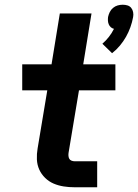

<svg xmlns="http://www.w3.org/2000/svg" viewBox="-20 -792 584 812"><path d="M454 -567 413 -607Q428 -620 440.5 -636Q453 -652 462 -670Q454 -672 448.5 -677Q443 -682 440 -689Q437 -696 436.5 -704Q436 -712 437 -720Q439 -730 444 -740.5Q449 -751 458 -758.5Q467 -766 477.5 -769Q488 -772 499 -772Q510 -772 519.5 -769Q529 -766 535 -758.5Q541 -751 543 -740.5Q545 -730 543 -720Q539 -698 531.5 -677Q524 -656 513 -636.5Q502 -617 487 -599Q472 -581 454 -567ZM296 0Q272 0 249.5 -3.5Q227 -7 207 -15.5Q187 -24 171 -39.5Q155 -55 146 -75Q137 -95 136 -118Q135 -141 139 -164L180 -410H74V-520H198L233 -735H367L332 -520H468V-410H314L270 -146Q269 -140 269.5 -133Q270 -126 273 -120.5Q276 -115 282.5 -112.5Q289 -110 295 -110H391V0Z"/></svg>

Font: Iosevka Aile Extrabold
Style: Italic
Weight: 800
Italic angle: -9°
Designer: Belleve Invis
Foundry: Belleve Invis
Version: Version 31.1.0; ttfautohint (v1.8.4)